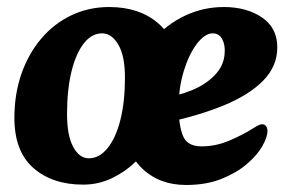

<svg xmlns="http://www.w3.org/2000/svg" viewBox="-20 -511 816 547"><path d="M217 15Q129 15 75 -32.5Q21 -80 21 -175Q21 -243 41 -300.5Q61 -358 97.5 -401Q134 -444 183.5 -467.5Q233 -491 291 -491Q378 -491 432 -443.5Q486 -396 486 -301Q486 -248 473.5 -201Q461 -154 438 -115L408 -106Q393 -76 364.5 -48.5Q336 -21 298 -3Q260 15 217 15ZM233 -60Q263 -60 286.5 -89Q310 -118 323 -169.5Q336 -221 336 -290Q336 -352 317 -384Q298 -416 271 -416Q241 -416 218.5 -387Q196 -358 183.5 -306.5Q171 -255 171 -186Q171 -125 188.5 -92.5Q206 -60 233 -60ZM510 16Q433 16 383.5 -32.5Q334 -81 334 -166Q334 -237 356 -296Q378 -355 417.5 -399Q457 -443 508.5 -467Q560 -491 618 -491Q682 -491 726 -461.5Q770 -432 770 -376Q770 -322 729.5 -281Q689 -240 617 -210.5Q545 -181 450 -161L437 -231Q485 -237 525.5 -253.5Q566 -270 592 -297Q618 -324 620 -359Q622 -383 613 -399.5Q604 -416 586 -416Q564 -416 541.5 -387Q519 -358 504 -310Q489 -262 489 -206Q489 -155 501 -124.5Q513 -94 554 -94Q595 -94 633.5 -110.5Q672 -127 697 -143Q705 -148 713 -152.5Q721 -157 727 -157Q734 -157 738 -151.5Q742 -146 742 -138Q742 -120 727 -94Q712 -68 682.5 -43Q653 -18 610 -1Q567 16 510 16Z"/></svg>

Font: Alkatra
Style: Regular
Weight: 400
Designer: Suman Bhandary
Version: Version 1.100;gftools[0.9.22]